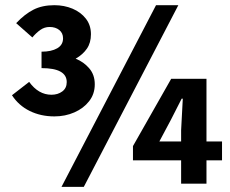

<svg xmlns="http://www.w3.org/2000/svg" viewBox="-20 -704 882 736"><path d="M188.5 -257.8Q136.2 -257.8 94 -278.6Q51.8 -299.3 25.9 -338.9L91.8 -390.1Q127.4 -340.8 177.2 -340.8Q201.7 -340.8 218.8 -353.5Q235.8 -366.2 235.8 -389.2Q235.8 -442.9 139.2 -442.9V-505.9Q176.8 -505.9 199.2 -518.8Q221.7 -531.7 221.7 -557.1Q221.7 -577.1 207.3 -588.9Q192.9 -600.6 169.9 -600.6Q150.4 -600.6 134.3 -589.1Q118.2 -577.6 104 -560.5L42 -615.2Q74.7 -649.9 108.4 -667Q142.1 -684.1 188.5 -684.1Q226.1 -684.1 258.1 -670.7Q290 -657.2 309.3 -632.3Q328.6 -607.4 328.6 -572.8Q328.6 -540 313.2 -517.6Q297.9 -495.1 270 -479Q300.8 -466.8 322 -442.1Q343.3 -417.5 343.3 -380.9Q343.3 -343.8 321.8 -316.2Q300.3 -288.6 265.1 -273.2Q230 -257.8 188.5 -257.8ZM215.8 12.2 578.1 -684.1H663.6L301.3 12.2ZM674.3 0V-205.1L680.7 -325.7H676.3L635.3 -245.1L590.8 -161.6H831.1V-89.4H489.7V-144L636.2 -401.9H771.5V0Z"/></svg>

Font: Akatab Black
Style: Regular
Weight: 900
Designer: SIL Global
Foundry: SIL Global
Version: Version 4.000